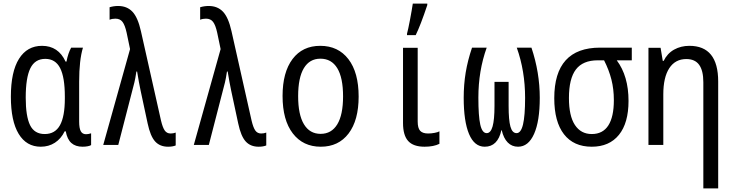

<svg xmlns="http://www.w3.org/2000/svg" viewBox="-20 -800 4040 1060"><path d="M40 -266Q40 -404 85 -475.5Q130 -547 212 -547Q302 -547 342 -460H347Q356 -507 373 -537H438Q417 -468 417 -349V-129Q417 -92 426 -75.5Q435 -59 455 -59Q468 -59 483 -64V1Q477 5 464 7.5Q451 10 436 10Q397 10 374 -10.5Q351 -31 343 -75H337Q317 -34 283 -12Q249 10 205 10Q126 10 83 -61Q40 -132 40 -266ZM338 -256V-267Q338 -373 312 -424Q286 -475 230 -475Q173 -475 147.5 -423Q122 -371 122 -261Q122 -158 146 -109Q170 -60 227 -60Q284 -60 311 -108.5Q338 -157 338 -256Z M795 -119 756 -301Q747 -343 737 -405H733Q727 -365 722 -345L633 0H550L698 -529L679 -620Q670 -661 656.5 -679Q643 -697 617 -697Q599 -697 585 -691V-760Q608 -767 632 -767Q681 -767 711 -735.5Q741 -704 758 -628L869 -134Q878 -96 889.5 -79.5Q901 -63 922 -63Q937 -63 950 -68V3Q933 10 908 10Q863 10 836.5 -19Q810 -48 795 -119Z M1295 -119 1256 -301Q1247 -343 1237 -405H1233Q1227 -365 1222 -345L1133 0H1050L1198 -529L1179 -620Q1170 -661 1156.5 -679Q1143 -697 1117 -697Q1099 -697 1085 -691V-760Q1108 -767 1132 -767Q1181 -767 1211 -735.5Q1241 -704 1258 -628L1369 -134Q1378 -96 1389.5 -79.5Q1401 -63 1422 -63Q1437 -63 1450 -68V3Q1433 10 1408 10Q1363 10 1336.5 -19Q1310 -48 1295 -119Z M1540 -270Q1540 -401 1595 -474Q1650 -547 1748 -547Q1847 -547 1903.5 -473.5Q1960 -400 1960 -267Q1960 -136 1904.5 -63Q1849 10 1751 10Q1653 10 1596.5 -63.5Q1540 -137 1540 -270ZM1874 -268Q1874 -371 1842 -423.5Q1810 -476 1749 -476Q1689 -476 1657.5 -423.5Q1626 -371 1626 -269Q1626 -167 1658 -114Q1690 -61 1750 -61Q1810 -61 1842 -113.5Q1874 -166 1874 -268Z M2205 -121V-536H2286V-129Q2286 -93 2299.5 -78Q2313 -63 2344 -63Q2361 -63 2379.5 -66.5Q2398 -70 2406 -75V-6Q2374 10 2324 10Q2262 10 2233.5 -21.5Q2205 -53 2205 -121ZM2227 -614Q2233 -635 2243.5 -690.5Q2254 -746 2259 -780H2339V-772Q2302 -661 2275 -606H2227Z M2540 -260Q2540 -333 2551 -399.5Q2562 -466 2586 -537H2667Q2621 -409 2621 -261Q2621 -159 2631.5 -112Q2642 -65 2667 -65Q2689 -65 2699.5 -102Q2710 -139 2710 -215V-348H2788V-215Q2788 -137 2798 -101Q2808 -65 2832 -65Q2856 -65 2867.5 -113Q2879 -161 2879 -260Q2879 -408 2833 -537H2914Q2960 -400 2960 -260Q2960 -131 2928.5 -60.5Q2897 10 2840 10Q2806 10 2783 -13.5Q2760 -37 2750 -81H2748Q2728 10 2656 10Q2599 10 2569.5 -60Q2540 -130 2540 -260Z M3040 -258Q3040 -537 3293 -537H3468V-467H3385Q3450 -380 3450 -243Q3450 -121 3397 -55.5Q3344 10 3247 10Q3147 10 3093.5 -59Q3040 -128 3040 -258ZM3369 -247Q3369 -308 3355.5 -361Q3342 -414 3315 -467H3280Q3198 -467 3159.5 -416.5Q3121 -366 3121 -259Q3121 -160 3154 -110Q3187 -60 3247 -60Q3308 -60 3338.5 -107.5Q3369 -155 3369 -247Z M3945 -350V0V240H3863V-121V-346Q3863 -410 3840 -442Q3817 -474 3769 -474Q3708 -474 3675 -423.5Q3642 -373 3642 -279V0H3560V-536H3627L3639 -464H3644Q3664 -505 3701.5 -526Q3739 -547 3786 -547Q3945 -547 3945 -350Z"/></svg>

Font: Noto Sans Mono UI Cond
Style: Regular
Weight: 400
Width: 3
Monospace: yes
Designer: Monotype Design team
Foundry: Monotype Imaging Inc.
Version: Version 1.000